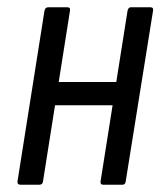

<svg xmlns="http://www.w3.org/2000/svg" viewBox="-20 -507 450 527"><path d="M263 0Q255 0 256 -9L330 -477Q332 -487 339 -487H393Q402 -487 400 -477L325 -9Q324 0 316 0ZM36 0Q27 0 28 -9L102 -477Q104 -487 112 -487H165Q174 -487 172 -477L98 -9Q97 0 88 0ZM121 -218 131 -282H313L303 -218Z"/></svg>

Font: Sofia Sans Condensed
Style: Italic
Weight: 400
Italic angle: -9°
Designer: Botio Nikoltchev, Ani Petrova
Foundry: lettersoup
Version: Version 4.101